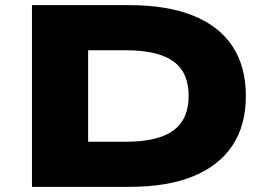

<svg xmlns="http://www.w3.org/2000/svg" viewBox="-20 -725 1051 745"><path d="M104 0V-705H483Q628 -705 729 -664.5Q830 -624 882 -545.5Q934 -467 934 -353Q934 -239 882 -160.5Q830 -82 729.5 -41Q629 0 483 0ZM322 -175H467Q593 -175 652.5 -218.5Q712 -262 712 -353Q712 -444 652.5 -487Q593 -530 467 -530H322Z"/></svg>

Font: Nunito Sans 7pt Expanded Black
Style: Regular
Weight: 900
Width: 7
Designer: Vernon Adams
Foundry: Vernon Adams
Version: Version 3.101;gftools[0.9.27]